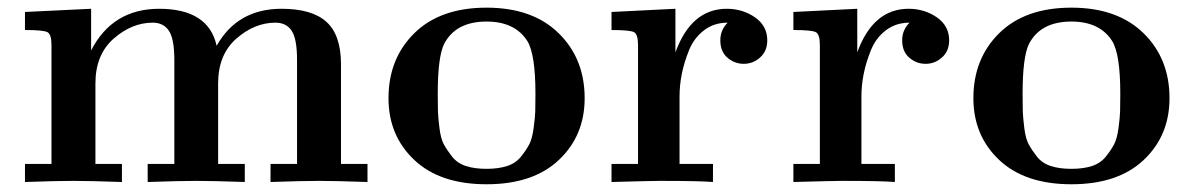

<svg xmlns="http://www.w3.org/2000/svg" viewBox="-20 -473 3092 499"><path d="M44.9 0V-46.9H113.8V-356Q113.8 -383.8 103.3 -389.4Q92.8 -395 44.9 -395V-441.9L216.8 -450.2V-341.8Q272 -449.7 393.1 -450.2Q522 -450.2 543 -354Q597.2 -450.2 711.9 -450.2Q791 -450.2 828.6 -416Q866.2 -381.8 866.2 -306.2V-46.9H935.1V0Q851.1 -2.9 809.1 -2.9Q767.1 -2.9 683.1 0V-46.9H752V-316.9Q752 -372.1 738 -393.1Q724.1 -414.1 695.8 -414.1Q641.6 -414.1 594.2 -372.6Q546.9 -331.1 546.9 -255.9V-46.9H616.2V0Q532.2 -2.9 490.2 -2.9Q448.2 -2.9 363.8 0V-46.9H433.1V-316.9Q433.1 -372.1 418.9 -393.1Q404.8 -414.1 377 -414.1Q322.8 -414.1 275.4 -372.6Q228 -331.1 228 -255.9V-46.9H296.9V0Q212.9 -2.9 170.9 -2.9Q128.9 -2.9 44.9 0Z M989.7 -217.8Q989.7 -320.8 1057.1 -387Q1124.5 -453.1 1244.6 -453.1Q1363.8 -453.1 1431.6 -387Q1499.5 -320.8 1499.5 -217.8Q1499.5 -120.6 1432.6 -57.4Q1365.7 5.9 1244.6 5.9Q1123.5 5.9 1056.6 -57.4Q989.7 -120.6 989.7 -217.8ZM1117.7 -229Q1117.7 -199.2 1118.2 -183.6Q1118.7 -168 1122.1 -140.4Q1125.5 -112.8 1133.5 -97.9Q1141.6 -83 1155 -65.9Q1168.5 -48.8 1190.9 -41.5Q1213.4 -34.2 1244.4 -34.2Q1275.4 -34.2 1297.9 -41.5Q1320.3 -48.8 1334 -65.9Q1347.7 -83 1355.5 -97.9Q1363.3 -112.8 1366.9 -140.4Q1370.6 -168 1371.1 -183.6Q1371.6 -199.2 1371.6 -229Q1371.6 -332 1350.6 -366.2Q1318.4 -417 1244.6 -417Q1164.6 -417 1134.3 -358.9Q1117.7 -325.2 1117.7 -229Z M1569.3 0V-46.9H1638.2V-356Q1638.2 -383.8 1627.7 -389.4Q1617.2 -395 1569.3 -395V-441.9L1735.4 -450.2V-336.9Q1776.4 -449.7 1868.2 -450.2Q1910.2 -450.2 1942.1 -428Q1974.1 -405.8 1974.1 -368.2Q1974.1 -340.3 1955.6 -323.7Q1937 -307.1 1913.1 -307.1Q1889.2 -307.1 1870.6 -323Q1852.1 -338.9 1852.1 -368.2Q1852.1 -395 1871.1 -414.1Q1835.9 -414.1 1810.1 -394.5Q1784.2 -375 1771.2 -343.5Q1758.3 -312 1752.2 -282Q1746.1 -252 1746.1 -222.2V-46.9H1833V0Q1796.9 -2.9 1695.3 -2.9Q1674.3 -2.9 1569.3 0Z M2042 0V-46.9H2110.8V-356Q2110.8 -383.8 2100.3 -389.4Q2089.8 -395 2042 -395V-441.9L2208 -450.2V-336.9Q2249 -449.7 2340.8 -450.2Q2382.8 -450.2 2414.8 -428Q2446.8 -405.8 2446.8 -368.2Q2446.8 -340.3 2428.2 -323.7Q2409.7 -307.1 2385.7 -307.1Q2361.8 -307.1 2343.3 -323Q2324.7 -338.9 2324.7 -368.2Q2324.7 -395 2343.8 -414.1Q2308.6 -414.1 2282.7 -394.5Q2256.8 -375 2243.9 -343.5Q2231 -312 2224.9 -282Q2218.8 -252 2218.8 -222.2V-46.9H2305.7V0Q2269.5 -2.9 2168 -2.9Q2147 -2.9 2042 0Z M2509.8 -217.8Q2509.8 -320.8 2577.1 -387Q2644.5 -453.1 2764.6 -453.1Q2883.8 -453.1 2951.7 -387Q3019.5 -320.8 3019.5 -217.8Q3019.5 -120.6 2952.6 -57.4Q2885.7 5.9 2764.6 5.9Q2643.6 5.9 2576.7 -57.4Q2509.8 -120.6 2509.8 -217.8ZM2637.7 -229Q2637.7 -199.2 2638.2 -183.6Q2638.7 -168 2642.1 -140.4Q2645.5 -112.8 2653.6 -97.9Q2661.6 -83 2675 -65.9Q2688.5 -48.8 2710.9 -41.5Q2733.4 -34.2 2764.4 -34.2Q2795.4 -34.2 2817.9 -41.5Q2840.3 -48.8 2854 -65.9Q2867.7 -83 2875.5 -97.9Q2883.3 -112.8 2887 -140.4Q2890.6 -168 2891.1 -183.6Q2891.6 -199.2 2891.6 -229Q2891.6 -332 2870.6 -366.2Q2838.4 -417 2764.6 -417Q2684.6 -417 2654.3 -358.9Q2637.7 -325.2 2637.7 -229Z"/></svg>

Font: CMU Serif
Style: Bold
Weight: 700
Version: Version 0.7.0